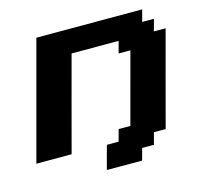

<svg xmlns="http://www.w3.org/2000/svg" viewBox="-108 -743 1036 986"><g transform="rotate(-15 410.5 -250.0)"><path d="M341.3 125H528.8L545.9 62.5H608.4L625 0H687.5Q709.5 -83 754.2 -250Q798.8 -417 821.3 -500H758.8L775.9 -562.5H713.4L730 -625H167.5Q139.6 -520.5 83.7 -312.3Q27.8 -104 0 0H187.5Q209.5 -83 254.2 -250Q298.8 -417 321.3 -500H571.3L554.7 -437.5H617.2Q600.6 -375 566.9 -250Q533.2 -125 516.6 -62.5H454.1L437.5 0H375Q369.1 21 357.9 62.5Q346.7 104 341.3 125Z"/></g></svg>

Font: Faithful 32x
Style: SemiboldOblique
Weight: 400
Foundry: Faithful Resource Pack
Version: Version 1.0; January 27, 2023